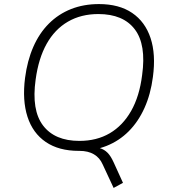

<svg xmlns="http://www.w3.org/2000/svg" viewBox="-20 -733 839 943"><path d="M538 190 484 74Q470 42 441.5 25Q413 8 370 8L413 -12Q448 -12 470 -5.5Q492 1 508 17Q524 33 538 64L584 165ZM367 8Q269 8 205 -35.5Q141 -79 115 -159.5Q89 -240 103 -350Q114 -435 143.5 -502.5Q173 -570 220 -617Q267 -664 329 -688.5Q391 -713 466 -713Q565 -713 629 -669.5Q693 -626 719.5 -546Q746 -466 731 -355Q720 -270 689.5 -202.5Q659 -135 612 -88Q565 -41 503.5 -16.5Q442 8 367 8ZM370 -41Q455 -41 519 -78.5Q583 -116 624 -188Q665 -260 678 -364Q699 -514 642 -589Q585 -664 463 -664Q378 -664 313.5 -626.5Q249 -589 209 -517.5Q169 -446 155 -342Q134 -192 191.5 -116.5Q249 -41 370 -41Z"/></svg>

Font: Nunito Sans 7pt ExtraLight
Style: Italic
Weight: 250
Italic angle: -9°
Designer: Vernon Adams
Foundry: Vernon Adams
Version: Version 3.101;gftools[0.9.27]